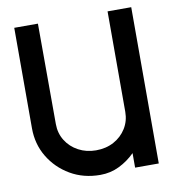

<svg xmlns="http://www.w3.org/2000/svg" viewBox="-80 -771 773 847"><g transform="rotate(-10 307.0 -347.5)"><path d="M458 0V-65Q427 -34 387.5 -14.5Q348 5 302 5Q227 5 168 -29.5Q109 -64 74.5 -121.5Q40 -179 40 -250V-700H146L147 -250Q147 -209 167.5 -176Q188 -143 223.5 -124Q259 -105 302 -105Q347 -105 382 -124Q417 -143 437.5 -176Q458 -209 458 -250V-700H564V-265Q564 -259 564 -254V0Z"/></g></svg>

Font: Kulim Park SemiBold
Style: Regular
Weight: 600
Designer: Noponies / Dale Sattler
Foundry: Noponies
Version: Version 1.000; ttfautohint (v1.8.3)